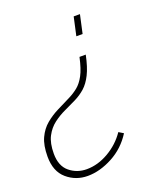

<svg xmlns="http://www.w3.org/2000/svg" viewBox="-171 -593 752 892"><g transform="rotate(-20 205.0 -146.5)"><path d="M331 -506 311 -415H280L300 -506ZM292 -320Q280 -262 262.5 -227Q245 -192 222.5 -172Q200 -152 172 -138Q144 -124 113.5 -110Q83 -96 56 -75.5Q29 -55 12 -22.5Q-5 10 -5 62Q-5 123 31 152.5Q67 182 115 182Q170 182 223.5 151Q277 120 311 70L334 84Q295 146 232 179.5Q169 213 109 213Q50 213 6.5 175.5Q-37 138 -37 65Q-37 9 -20.5 -26.5Q-4 -62 23.5 -85Q51 -108 84 -124.5Q117 -141 151 -158Q175 -170 195.5 -186.5Q216 -203 232.5 -233.5Q249 -264 261 -320Z"/></g></svg>

Font: Raleway ExtraLight
Style: Italic
Weight: 200
Italic angle: -12°
Designer: Matt McInerney, Pablo Impallari, Rodrigo Fuenzalida
Foundry: Matt McInerney, Pablo Impallari, Rodrigo Fuenzalida
Version: Version 4.026